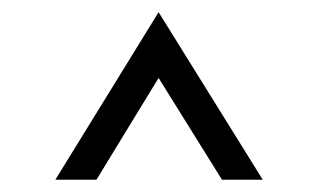

<svg xmlns="http://www.w3.org/2000/svg" viewBox="-20 -709 521 315"><path d="M70.8 -414.1 240.2 -689 411.1 -414.1H344.2L240.2 -581.1L138.2 -414.1Z"/></svg>

Font: HK Grotesk Light
Style: Regular
Weight: 300
Designer: Alfredo Marco Pradil and Stefan Peev
Foundry: Hanken Design Co.
Version: Version 1.045;PS 001.045;hotconv 1.0.88;makeotf.lib2.5.64775